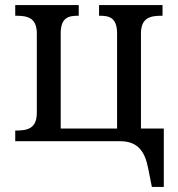

<svg xmlns="http://www.w3.org/2000/svg" viewBox="-20 -556 700 756"><path d="M578 180H625V-50H535V-424C535 -487 573 -494 617 -494H620V-536H370V-494H373C410 -494 441 -487 441 -424V-50H219V-424C219 -487 250 -494 287 -494H290V-536H40V-494H43C87 -494 125 -487 125 -424V-112C125 -49 87 -42 43 -42H40V0H453C526 0 551 45 563 105Z"/></svg>

Font: Noto Serif
Style: Regular
Weight: 400
Designer: Monotype Design Team
Foundry: Monotype Imaging Inc.
Version: Version 2.015